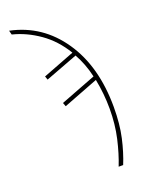

<svg xmlns="http://www.w3.org/2000/svg" viewBox="-182 -842 863 1163"><g transform="rotate(-20 250.0 -260.5)"><path d="M402 240Q431 169 450 84Q469 -1 469 -110Q469 -372 350.5 -545.5Q232 -719 31 -761L38 -734Q127 -712 208.5 -655Q290 -598 346 -505L141 -426L149 -403L358 -482Q377 -448 392 -409Q407 -370 417 -326L188 -238L197 -214L423 -301Q442 -206 442 -109Q442 -9 422 79Q402 167 373 240Z"/></g></svg>

Font: Noto Sans Mono UI Condensed Thin
Style: Regular
Weight: 250
Width: 3
Designer: Monotype Design team
Foundry: Monotype Imaging Inc.
Version: 1.000